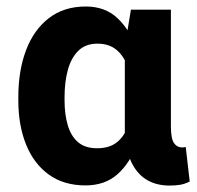

<svg xmlns="http://www.w3.org/2000/svg" viewBox="-20 -558 604 588"><path d="M36.1 -250.5V-260.7Q36.1 -341.8 59.8 -404.3Q83.5 -466.8 129.6 -502.4Q175.8 -538.1 242.7 -538.1Q301.8 -538.1 339.8 -502.4Q377.9 -466.8 399.4 -405.3Q420.9 -343.7 429.7 -266.1V-249Q420.9 -174.8 399.4 -116.5Q377.9 -58.1 339.6 -24.2Q301.3 9.8 241.7 9.8Q175.3 9.8 129.4 -23.4Q83.5 -56.6 59.8 -115.5Q36.1 -174.3 36.1 -250.5ZM177.7 -260.7V-250.5Q177.7 -208.5 187.3 -175.3Q196.8 -142.1 218.5 -123Q240.2 -104 277.3 -104Q314 -104 336.4 -121.1Q358.9 -138.2 370.8 -168.7Q382.8 -199.2 387.7 -238.8V-273.4Q383.8 -317.9 371.8 -351.8Q359.9 -385.7 337.2 -405Q314.5 -424.3 278.3 -424.3Q241.7 -424.3 219.5 -402.1Q197.3 -379.9 187.5 -342.8Q177.7 -305.7 177.7 -260.7ZM380.9 -528.3H503.4V-171.4Q503.4 -133.8 512.7 -120.1Q522 -106.4 538.6 -106.4Q542 -106.4 544.4 -106.9Q546.9 -107.4 548.8 -107.9L561 -2Q544.9 5.9 530.5 8.1Q516.1 10.3 499.5 10.3Q460.9 10.3 432.4 -5.6Q403.8 -21.5 386 -54.2Q368.2 -86.9 362.3 -138.7V-415Z"/></svg>

Font: RobotoDEMO
Style: Regular
Weight: 400
Designer: Christian Robertson
Foundry: Google
Version: Version 2.136